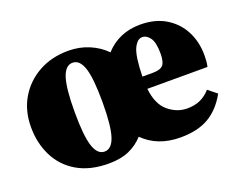

<svg xmlns="http://www.w3.org/2000/svg" viewBox="-89 -659 1031 831"><g transform="rotate(-20 427.0 -243.5)"><path d="M607 -449Q584 -449 568 -415Q552 -381 550 -288H597Q633 -288 645.5 -302.5Q658 -317 658 -355Q658 -407 642.5 -428Q627 -449 607 -449ZM286 16Q200 16 141 -18.5Q82 -53 52 -113Q22 -173 22 -247Q22 -322 56 -379.5Q90 -437 149.5 -470Q209 -503 286 -503Q337 -503 381 -484.5Q425 -466 456 -434Q519 -503 617 -503Q686 -503 734.5 -473.5Q783 -444 808.5 -394.5Q834 -345 834 -284Q834 -268 833 -256.5Q832 -245 829 -231H552Q560 -158 599.5 -125Q639 -92 686 -92Q721 -92 747 -104Q773 -116 793 -139L833 -107Q799 -45 747.5 -14.5Q696 16 616 16Q511 16 446 -49Q418 -18 379.5 -1Q341 16 286 16ZM286 -39Q319 -39 334.5 -87Q350 -135 350 -244Q350 -353 334.5 -400.5Q319 -448 286 -448Q253 -448 237.5 -400.5Q222 -353 222 -244Q222 -135 237.5 -87Q253 -39 286 -39Z"/></g></svg>

Font: Source Serif 4 Black
Style: Regular
Weight: 900
Designer: Frank Grießhammer
Foundry: Adobe
Version: Version 4.005;hotconv 1.1.0;makeotfexe 2.6.0